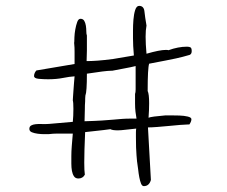

<svg xmlns="http://www.w3.org/2000/svg" viewBox="-20 -613 773 654"><path d="M626 -426Q612 -422 602.5 -419.5Q593 -417 579.5 -414Q566 -411 545 -407Q524 -403 488 -396Q483 -381 483 -303Q488 -293 488 -261Q488 -250 487.5 -238Q487 -226 486 -212Q495 -216 544 -220Q547 -220 561 -220Q575 -220 591 -219.5Q607 -219 619.5 -216Q632 -213 632 -207Q632 -199 625 -189H620Q611 -189 593.5 -187.5Q576 -186 555.5 -184Q535 -182 515.5 -180.5Q496 -179 484 -179L494 0Q488 21 470 21Q464 21 460.5 12.5Q457 4 454.5 -9Q452 -22 450.5 -36.5Q449 -51 447 -62V-61Q446 -71 445 -84Q444 -95 443.5 -111Q443 -127 443 -147Q443 -155 443 -162Q443 -169 444 -175L407 -171Q399 -170 392.5 -169.5Q386 -169 381 -169Q363 -169 356 -173Q353 -172 270 -163Q267 -97 267 -59Q267 -45 267.5 -35Q268 -25 269 -18Q262 -5 247 -5Q237 -5 232 -12.5Q227 -20 225 -31Q223 -42 223 -55.5Q223 -69 223 -81Q223 -97 224.5 -116Q226 -135 228 -158H202Q190 -158 175.5 -158Q161 -158 145 -156Q141 -156 130.5 -156Q120 -156 108.5 -157.5Q97 -159 88.5 -162.5Q80 -166 80 -174Q80 -182 86 -185.5Q92 -189 101.5 -190Q111 -191 123 -190.5Q135 -190 148 -191L228 -198Q229 -208 229.5 -219Q230 -230 230 -242Q230 -265 228 -271Q228 -271 228.5 -280Q229 -289 230 -302Q231 -315 232 -329Q233 -343 234 -353Q217 -352 194.5 -347.5Q172 -343 144 -343Q128 -343 112 -344.5Q96 -346 96 -354Q96 -360 98.5 -365Q101 -370 104 -373L234 -395V-437Q234 -453 233 -461Q232 -469 233 -470Q233 -474 233.5 -486.5Q234 -499 236.5 -513Q239 -527 243 -538Q247 -549 254 -549Q263 -549 267 -542Q271 -535 272.5 -525.5Q274 -516 274 -506.5Q274 -497 276 -492V-471Q276 -457 276 -441Q276 -425 275 -405H282Q293 -405 313.5 -406.5Q334 -408 365 -412L436 -424Q433 -458 433 -483Q433 -491 433 -509Q433 -527 434.5 -546Q436 -565 440.5 -579Q445 -593 454 -593Q470 -593 472 -574Q474 -555 479 -526Q476 -511 476 -488Q476 -463 479 -430Q524 -443 545 -443Q552 -443 554 -442Q587 -454 617 -454Q625 -454 629 -451.5Q633 -449 633 -439Q633 -429 626 -426ZM445 -209Q443 -220 441.5 -232.5Q440 -245 440 -260V-293Q442 -298 442 -308.5Q442 -319 442 -337V-388Q426 -384 406.5 -380.5Q387 -377 362 -372H358Q349 -372 328.5 -369.5Q308 -367 276 -362Q276 -300 271 -288V-289Q270 -280 270 -267Q269 -256 269 -239.5Q269 -223 268 -200Q304 -201 327 -202.5Q350 -204 366.5 -205.5Q383 -207 396 -208Q409 -209 425 -209Z"/></svg>

Font: Gaegu Light
Style: Regular
Weight: 300
Designer: JIKJI
Foundry: JIKJI
Version: Version 1.00